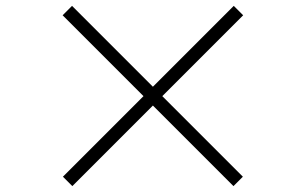

<svg xmlns="http://www.w3.org/2000/svg" viewBox="-20 -695 1040 653"><path d="M226 -62 194 -94 468 -368 193 -643 225 -675 500 -400 775 -675 807 -643 532 -368 806 -94 774 -62 500 -336Z"/></svg>

Font: Noto Serif TC ExtraLight Medium
Style: Regular
Weight: 500
Version: Version 2.002-H1;hotconv 1.1.0;makeotfexe 2.6.0